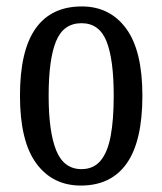

<svg xmlns="http://www.w3.org/2000/svg" viewBox="-20 -566 504 596"><path d="M231 10Q143 10 92.5 -59Q42 -128 42 -269Q42 -409 90.5 -477.5Q139 -546 234 -546Q321 -546 371.5 -477.5Q422 -409 422 -269Q422 -128 373.5 -59Q325 10 231 10ZM233 -41Q270 -41 292 -67Q314 -93 323.5 -143.5Q333 -194 333 -269Q333 -382 310.5 -438Q288 -494 233 -494Q177 -494 154 -438Q131 -382 131 -269Q131 -157 154.5 -99Q178 -41 233 -41Z"/></svg>

Font: Noto Serif ExtraCondensed
Style: Regular
Weight: 400
Width: 2
Designer: Monotype Design Team
Foundry: Monotype Imaging Inc.
Version: Version 2.013